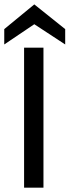

<svg xmlns="http://www.w3.org/2000/svg" viewBox="-42 -860 319 880"><path d="M68.4 0V-641.6H157.2V0ZM115.2 -749 -22.5 -656.2V-726.6L115.2 -839.8L256.8 -726.6V-656.2Z"/></svg>

Font: Puritan
Style: Regular
Weight: 400
Version: 2.0a